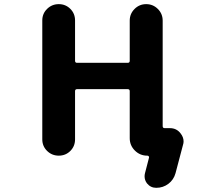

<svg xmlns="http://www.w3.org/2000/svg" viewBox="-20 -775 1040 933"><path d="M739.3 137.7Q711.9 137.7 694.3 116.2Q682.6 100.6 682.6 82Q682.6 74.2 684.6 66.4L704.1 -8.8Q705.1 -12.7 702.6 -15.6Q700.2 -18.6 696.3 -18.6H695.3Q660.2 -18.6 635.3 -43.5Q610.4 -68.4 610.4 -103.5V-332Q610.4 -341.8 600.6 -341.8H354.5Q344.7 -341.8 344.7 -332V-97.7Q344.7 -64.5 321.8 -41.5Q298.8 -18.6 265.6 -18.6Q232.4 -18.6 209 -41.5Q185.5 -64.5 185.5 -97.7V-675.8Q185.5 -709 209 -731.9Q232.4 -754.9 265.6 -754.9Q298.8 -754.9 321.8 -731.9Q344.7 -709 344.7 -675.8V-479.5Q344.7 -469.7 354.5 -469.7H600.6Q610.4 -469.7 610.4 -479.5V-674.8Q610.4 -708 633.8 -731.4Q657.2 -754.9 690.4 -754.9Q723.6 -754.9 747.1 -731.4Q770.5 -708 770.5 -674.8V-162.1Q770.5 -152.3 780.3 -152.3H805.7Q837.9 -152.3 857.4 -127Q872.1 -108.4 872.1 -87.9Q872.1 -79.1 869.1 -70.3L833 66.4Q824.2 98.6 798.3 118.2Q772.5 137.7 739.3 137.7Z"/></svg>

Font: Rounded-X Mgen+ 1mn bold
Style: Bold
Weight: 700
Designer: [Source Han Sans]
Ryoko NISHIZUKA  (kana & ideographs); Paul D. Hunt (Latin, Greek & Cyrillic); Wenlong ZHANG  (bopomofo
Version: Version 1.059.20150602